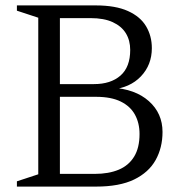

<svg xmlns="http://www.w3.org/2000/svg" viewBox="-20 -690 665 710"><path d="M167.5 -623V-670H334Q407.5 -670 453.2 -649.2Q499 -628.5 520.2 -592.8Q541.5 -557 541.5 -512Q541.5 -450 501 -407.5Q460.5 -365 391 -358.5L392.5 -366Q480 -361 530.5 -316Q581 -271 581 -202Q581 -144 555.5 -98.2Q530 -52.5 476 -26.2Q422 0 335.5 0H168V-47H330.5Q382 -47 419 -62.5Q456 -78 476 -110.8Q496 -143.5 496 -194.5Q496 -235 479 -266Q462 -297 426.5 -314.5Q391 -332 335 -332H167.5V-379H327.5Q389.5 -379 425.5 -410.5Q461.5 -442 461.5 -505.5Q461.5 -540.5 445.5 -566.8Q429.5 -593 397 -608Q364.5 -623 315 -623ZM42.5 0V-19.5L121.5 -45.5V-624.5L42.5 -650.5V-670H201.5V0Z"/></svg>

Font: Newsreader 16pt
Style: Regular
Weight: 400
Designer: Hugues Gentile
Foundry: Production Type
Version: Version 1.003